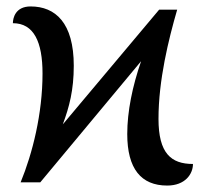

<svg xmlns="http://www.w3.org/2000/svg" viewBox="-20 -566 639 596"><path d="M499 10C555 10 579 -26 579 -57C511 -57 472 -90 472 -197C472 -317 503 -443 530 -536H474L175 -180C195 -234 209 -286 209 -362C209 -495 152 -546 75 -546C27 -546 20 -509 20 -494C85 -494 112 -436 112 -338C112 -213 81 -90 44 0H105L418 -376C391 -298 375 -220 375 -150C375 -42 418 10 499 10Z"/></svg>

Font: Noto Serif
Style: Regular
Weight: 400
Designer: Monotype Design Team
Foundry: Monotype Imaging Inc.
Version: Version 2.015